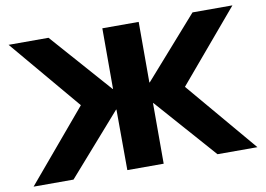

<svg xmlns="http://www.w3.org/2000/svg" viewBox="-76 -833 1320 952"><g transform="rotate(-10 583.5 -357.0)"><path d="M492 0 491 -305H489L221 0H20L321 -357L20 -714H221L490 -409H492V-714H675V-409H677L946 -714H1147L845 -357L1147 0H946L677 -305H675V0Z"/></g></svg>

Font: Non Bureau Extended
Style: Bold
Weight: 700
Width: 7
Designer: Jona Saucedo
Foundry: Non Foundry
Version: Version 1.000; ttfautohint (v1.8.4)